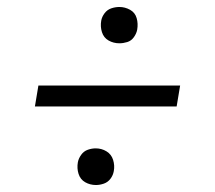

<svg xmlns="http://www.w3.org/2000/svg" viewBox="-20 -615 616 550"><path d="M322 -491Q333 -491 344.5 -494.5Q356 -498 363.5 -508.5Q371 -519 373 -530Q376 -547 371.5 -563Q367 -579 352.5 -587Q338 -595 322 -595Q310 -595 298.5 -591Q287 -587 279.5 -577Q272 -567 270 -556Q267 -539 272 -523Q277 -507 291 -499Q305 -491 322 -491ZM80 -310H486L496 -370H90ZM255 -85Q266 -85 277.5 -89Q289 -93 296.5 -103Q304 -113 306 -125Q309 -141 304 -157Q299 -173 285 -181.5Q271 -190 254 -190Q243 -190 231.5 -186Q220 -182 212.5 -171.5Q205 -161 203 -150Q200 -133 205 -117Q210 -101 224 -93Q238 -85 255 -85Z"/></svg>

Font: Iosevka Sparkle Light Oblique
Style: Regular
Weight: 300
Italic angle: -9°
Designer: Belleve Invis
Foundry: Belleve Invis
Version: Version 4.5.0; ttfautohint (v1.8.3)